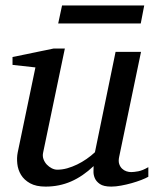

<svg xmlns="http://www.w3.org/2000/svg" viewBox="-20 -672 567 704"><path d="M523.9 -23.9Q514.6 -18.6 498.3 -12.2Q481.9 -5.9 462.9 -0.5Q443.8 4.9 424.1 8.5Q404.3 12.2 388.2 12.2Q359.9 12.2 346.2 2.7Q332.5 -6.8 327.4 -19.3Q322.3 -31.7 322.8 -44.4Q323.2 -57.1 323.2 -63Q283.7 -25.4 240.5 -6.6Q197.3 12.2 147 12.2Q112.3 12.2 90.3 0Q68.4 -12.2 57.1 -30.8Q45.9 -49.3 43.5 -71.3Q41 -93.3 44.9 -112.8L109.9 -424.8L25.9 -434.1V-462.9L176.8 -494.1H217.8L138.2 -112.8Q135.3 -100.1 139.4 -88.6Q143.6 -77.1 151.6 -68.6Q159.7 -60.1 169.9 -54.9Q180.2 -49.8 189.9 -49.8Q208 -49.8 226.3 -54.9Q244.6 -60.1 262.7 -68.8Q280.8 -77.6 297.4 -89.1Q314 -100.6 328.1 -113.8L403.8 -481.9H497.1L417 -97.2Q413.6 -81.5 417 -71Q420.4 -60.5 427.5 -53.7Q434.6 -46.9 443.6 -43.9Q452.6 -41 460.9 -41Q470.7 -41 486.8 -43.9Q502.9 -46.9 523.9 -59.1ZM496.1 -585.9H193.4L207.5 -651.9H508.8Z"/></svg>

Font: Charis SIL
Style: Italic
Weight: 400
Italic angle: -11°
Foundry: SIL International
Version: Version 4.112